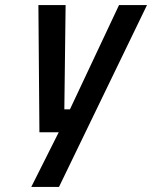

<svg xmlns="http://www.w3.org/2000/svg" viewBox="-20 -520 598 755"><path d="M131 -500H238L233 -90H255L448 -500H558L212 215H103L211 0H135Z"/></svg>

Font: Titillium Web SemiBold
Style: Italic
Weight: 600
Italic angle: -13°
Version: Version 1.002;PS 57.000;hotconv 1.0.70;makeotf.lib2.5.55311